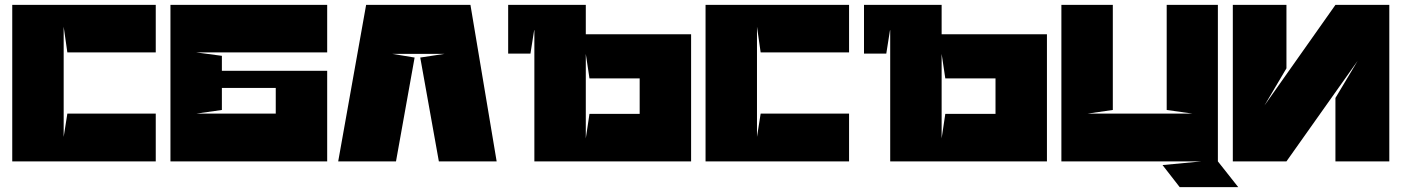

<svg xmlns="http://www.w3.org/2000/svg" viewBox="-20 -659 5724 784"><path d="M240 -550V-100L255 -195H616V0H30V-639H616V-445H255L240 -550Z M781 -445 886 -431V-370H1316V-352V0H676V-639H1316V-445ZM886 -300V-210L781 -195H1106V-300Z M1582 -439 1673 -424 1597 0H1361L1475 -639H1901L2008 0H1772L1696 -424L1795 -439H1582Z M2802 -519V0H2162V-536L2161 -535L2146 -440H2055V-639H2372V-519ZM2387 -194H2592V-339H2387L2372 -439V-94Z M3071 -550V-100L3086 -195H3447V0H2861V-639H3447V-445H3086L3071 -550Z M4255 -519V0H3615V-536L3614 -535L3599 -440H3508V-639H3825V-519ZM3840 -194H4045V-339H3840L3825 -439V-94Z M4420 -195H4850L4744 -210V-639H4953V0H4314V-639H4524V-210ZM4727 15 4797 105H5036L4953 0H4886Z M5143 -228 5433 -639H5653V0H5433V-259L5524 -411L5233 0H5014V-639H5233V-380Z"/></svg>

Font: Banana Brick
Style: Regular
Weight: 400
Designer: artmaker
Foundry: artmaker
Version: Version 4.000 2011 initial release